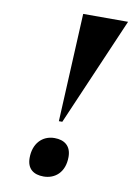

<svg xmlns="http://www.w3.org/2000/svg" viewBox="-83 -768 586 830"><g transform="rotate(10 210.5 -353.0)"><path d="M191 -239H206L411 -714H214ZM167 8C216 8 259 -25 259 -94C259 -143 228 -164 186 -164C131 -164 94 -123 94 -61C94 -13 123 8 167 8Z"/></g></svg>

Font: Noto Serif Display ExtraBold
Style: Italic
Weight: 800
Italic angle: -12°
Designer: Monotype Design Team
Foundry: Monotype Imaging Inc.
Version: Version 2.009